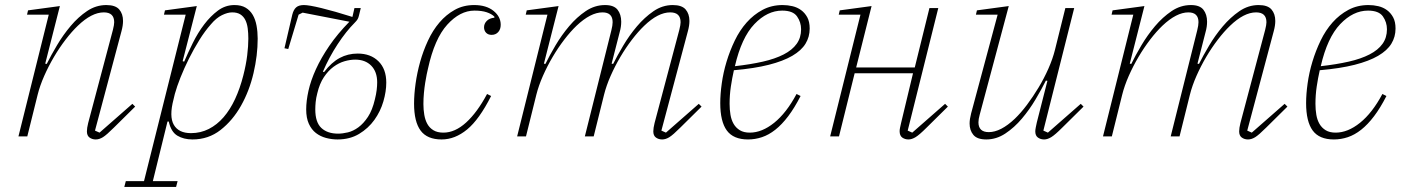

<svg xmlns="http://www.w3.org/2000/svg" viewBox="-20 -540 5572 760"><path d="M359 12Q345 12 334.5 4.5Q324 -3 324 -20Q324 -33 329 -53L427 -422Q432 -442 432 -452Q432 -491 391 -491Q343 -491 288 -438Q264 -415 239.5 -383Q215 -351 193.5 -314.5Q172 -278 155 -239.5Q138 -201 129 -165L88 0H53L173 -482H87L91 -499L217 -516L159 -288L165 -287Q182 -321 206 -361.5Q230 -402 260 -437.5Q290 -473 325 -496.5Q360 -520 401 -520Q437 -520 452 -502.5Q467 -485 467 -457Q467 -439 461 -417L356 -23L374 -15L504 -129L515 -118L431 -35Q402 -6 387.5 3Q373 12 359 12Z M478 177H550L715 -482H629L633 -499L759 -516L703 -298L709 -296Q724 -331 743.5 -370.5Q763 -410 788 -443Q813 -476 842.5 -498Q872 -520 908 -520Q935 -520 952.5 -509.5Q970 -499 980.5 -481Q991 -463 995.5 -438.5Q1000 -414 1000 -387Q1000 -321 983.5 -250.5Q967 -180 934 -121.5Q901 -63 853 -25.5Q805 12 742 12Q707 12 682 -3Q657 -18 648 -59H643L585 177H683L677 200H472ZM736 -13Q774 -13 806.5 -29.5Q839 -46 865 -76Q891 -106 910.5 -148Q930 -190 943 -241Q954 -284 958.5 -321Q963 -358 963 -387Q963 -409 960.5 -428Q958 -447 951 -461Q944 -475 931.5 -483Q919 -491 899 -491Q881 -491 858.5 -480Q836 -469 815 -444Q791 -417 769 -381.5Q747 -346 728 -308Q709 -270 694.5 -233.5Q680 -197 672 -168L667 -147Q649 -79 668 -46Q687 -13 736 -13Z M1316 12Q1293 12 1270.5 6Q1248 0 1230.5 -13.5Q1213 -27 1202.5 -50Q1192 -73 1192 -107Q1192 -140 1201 -180.5Q1210 -221 1230.5 -266Q1251 -311 1283.5 -358.5Q1316 -406 1363 -454L1178 -490L1162 -482L1121 -346L1106 -349L1137 -482Q1142 -502 1152.5 -511Q1163 -520 1183 -520Q1203 -520 1252.5 -508Q1302 -496 1375 -473L1383 -508H1408L1401 -479Q1399 -470 1395.5 -464Q1392 -458 1384 -450Q1350 -416 1316.5 -365Q1283 -314 1258 -256L1263 -255Q1292 -293 1324.5 -310.5Q1357 -328 1396 -328Q1447 -328 1478 -297.5Q1509 -267 1509 -213Q1509 -178 1497.5 -138.5Q1486 -99 1462 -65.5Q1438 -32 1401.5 -10Q1365 12 1316 12ZM1318 -11Q1336 -11 1357 -16Q1378 -21 1398.5 -36Q1419 -51 1436.5 -77.5Q1454 -104 1464 -147Q1469 -167 1471 -183.5Q1473 -200 1473 -214Q1473 -256 1449.5 -280Q1426 -304 1386 -304Q1366 -304 1343.5 -297.5Q1321 -291 1300 -275.5Q1279 -260 1262 -234.5Q1245 -209 1236 -171Q1231 -152 1229.5 -136Q1228 -120 1228 -107Q1228 -56 1252 -33.5Q1276 -11 1318 -11Z M1728 12Q1671 12 1645 -23Q1619 -58 1619 -130Q1619 -166 1625 -209Q1631 -252 1643 -295Q1655 -338 1674 -379Q1693 -420 1719.5 -451Q1746 -482 1780 -501Q1814 -520 1857 -520Q1905 -520 1933.5 -497Q1962 -474 1962 -442Q1962 -424 1952 -413Q1942 -402 1926 -402Q1912 -402 1904 -410.5Q1896 -419 1896 -432Q1896 -446 1906.5 -457Q1917 -468 1937 -470V-474Q1926 -485 1906.5 -491.5Q1887 -498 1858 -498Q1801 -498 1750.5 -442.5Q1700 -387 1674 -268Q1672 -260 1669 -245.5Q1666 -231 1663 -212Q1660 -193 1658 -171.5Q1656 -150 1656 -128Q1656 -106 1659.5 -85.5Q1663 -65 1671.5 -49.5Q1680 -34 1695.5 -24.5Q1711 -15 1735 -15Q1781 -15 1825 -55Q1869 -95 1908 -168L1924 -160Q1877 -67 1829 -27.5Q1781 12 1728 12Z M2601 12Q2587 12 2576.5 4.5Q2566 -3 2566 -20Q2566 -33 2571 -53L2669 -422Q2674 -442 2674 -452Q2674 -491 2633 -491Q2585 -491 2530 -438Q2506 -415 2481.5 -383Q2457 -351 2435.5 -314.5Q2414 -278 2397 -239.5Q2380 -201 2371 -165L2330 0H2295L2400 -420Q2405 -440 2405 -452Q2405 -491 2365 -491Q2318 -491 2262 -438Q2238 -415 2213.5 -383Q2189 -351 2167.5 -314.5Q2146 -278 2129 -239.5Q2112 -201 2103 -165L2062 0H2027L2147 -482H2061L2065 -499L2191 -516L2133 -288L2139 -287Q2155 -320 2179 -360.5Q2203 -401 2233 -436.5Q2263 -472 2298.5 -496Q2334 -520 2375 -520Q2410 -520 2424.5 -501.5Q2439 -483 2439 -454Q2439 -434 2433 -413L2401 -288L2407 -287Q2423 -319 2447 -359.5Q2471 -400 2501 -435.5Q2531 -471 2566.5 -495.5Q2602 -520 2643 -520Q2679 -520 2694 -502.5Q2709 -485 2709 -457Q2709 -439 2703 -417L2598 -23L2616 -15L2746 -129L2757 -118L2673 -35Q2644 -6 2629.5 3Q2615 12 2601 12Z M2941 12Q2883 12 2857 -23.5Q2831 -59 2831 -132Q2831 -167 2837 -210Q2843 -253 2856 -296Q2869 -339 2888.5 -379.5Q2908 -420 2935.5 -451Q2963 -482 2998.5 -501Q3034 -520 3078 -520Q3098 -520 3117 -515.5Q3136 -511 3151 -500Q3166 -489 3175.5 -471.5Q3185 -454 3185 -427Q3185 -394 3168.5 -367Q3152 -340 3116 -319Q3080 -298 3023 -283.5Q2966 -269 2885 -262Q2878 -231 2873 -197.5Q2868 -164 2868 -129Q2868 -106 2871.5 -85.5Q2875 -65 2884 -49.5Q2893 -34 2908.5 -24.5Q2924 -15 2948 -15Q2996 -15 3044.5 -54Q3093 -93 3133 -168L3149 -160Q3125 -113 3100 -80Q3075 -47 3049 -26.5Q3023 -6 2996 3Q2969 12 2941 12ZM2889 -278Q2951 -285 2999.5 -296Q3048 -307 3082 -324.5Q3116 -342 3133.5 -366.5Q3151 -391 3151 -424Q3151 -452 3135 -475Q3119 -498 3076 -498Q3017 -498 2966 -444.5Q2915 -391 2889 -278Z M3576 12Q3562 12 3551.5 4.5Q3541 -3 3541 -21Q3541 -27 3543 -36Q3545 -45 3547 -54L3594 -250H3363L3301 0H3266L3386 -482H3300L3304 -499L3430 -516L3369 -273H3601L3659 -508H3694L3573 -23L3591 -15L3721 -129L3732 -118L3648 -35Q3619 -6 3604 3Q3589 12 3576 12Z M3884 12Q3848 12 3833 -6Q3818 -24 3818 -51Q3818 -68 3824 -91L3929 -482H3843L3847 -499L3973 -516L3858 -86Q3853 -68 3853 -56Q3853 -17 3894 -17Q3941 -17 3997 -70Q4021 -93 4045 -125Q4069 -157 4091 -193.5Q4113 -230 4130 -268.5Q4147 -307 4156 -343L4197 -508H4232L4110 -23L4128 -15L4258 -129L4269 -118L4185 -35Q4156 -6 4141 3Q4126 12 4113 12Q4099 12 4088.5 4.5Q4078 -3 4078 -20Q4078 -26 4080 -36Q4082 -46 4084 -55L4126 -220L4120 -221Q4103 -187 4079 -146.5Q4055 -106 4025 -70.5Q3995 -35 3959.5 -11.5Q3924 12 3884 12Z M4920 12Q4906 12 4895.5 4.5Q4885 -3 4885 -20Q4885 -33 4890 -53L4988 -422Q4993 -442 4993 -452Q4993 -491 4952 -491Q4904 -491 4849 -438Q4825 -415 4800.5 -383Q4776 -351 4754.5 -314.5Q4733 -278 4716 -239.5Q4699 -201 4690 -165L4649 0H4614L4719 -420Q4724 -440 4724 -452Q4724 -491 4684 -491Q4637 -491 4581 -438Q4557 -415 4532.5 -383Q4508 -351 4486.5 -314.5Q4465 -278 4448 -239.5Q4431 -201 4422 -165L4381 0H4346L4466 -482H4380L4384 -499L4510 -516L4452 -288L4458 -287Q4474 -320 4498 -360.5Q4522 -401 4552 -436.5Q4582 -472 4617.5 -496Q4653 -520 4694 -520Q4729 -520 4743.5 -501.5Q4758 -483 4758 -454Q4758 -434 4752 -413L4720 -288L4726 -287Q4742 -319 4766 -359.5Q4790 -400 4820 -435.5Q4850 -471 4885.5 -495.5Q4921 -520 4962 -520Q4998 -520 5013 -502.5Q5028 -485 5028 -457Q5028 -439 5022 -417L4917 -23L4935 -15L5065 -129L5076 -118L4992 -35Q4963 -6 4948.5 3Q4934 12 4920 12Z M5260 12Q5202 12 5176 -23.5Q5150 -59 5150 -132Q5150 -167 5156 -210Q5162 -253 5175 -296Q5188 -339 5207.5 -379.5Q5227 -420 5254.5 -451Q5282 -482 5317.5 -501Q5353 -520 5397 -520Q5417 -520 5436 -515.5Q5455 -511 5470 -500Q5485 -489 5494.5 -471.5Q5504 -454 5504 -427Q5504 -394 5487.5 -367Q5471 -340 5435 -319Q5399 -298 5342 -283.5Q5285 -269 5204 -262Q5197 -231 5192 -197.5Q5187 -164 5187 -129Q5187 -106 5190.5 -85.5Q5194 -65 5203 -49.5Q5212 -34 5227.5 -24.5Q5243 -15 5267 -15Q5315 -15 5363.5 -54Q5412 -93 5452 -168L5468 -160Q5444 -113 5419 -80Q5394 -47 5368 -26.5Q5342 -6 5315 3Q5288 12 5260 12ZM5208 -278Q5270 -285 5318.5 -296Q5367 -307 5401 -324.5Q5435 -342 5452.5 -366.5Q5470 -391 5470 -424Q5470 -452 5454 -475Q5438 -498 5395 -498Q5336 -498 5285 -444.5Q5234 -391 5208 -278Z"/></svg>

Font: IBM Plex Serif ExtLt
Style: Italic
Weight: 200
Italic angle: -14°
Designer: Mike Abbink, Paul van der Laan, Pieter van Rosmalen
Foundry: Bold Monday
Version: Version 3.001